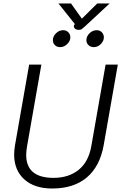

<svg xmlns="http://www.w3.org/2000/svg" viewBox="-20 -1070 695 1100"><path d="M61 -185Q61 -206 66 -238L147 -700H217L135 -232Q130 -202 130 -183Q130 -51 287 -51Q373 -51 430 -96.5Q487 -142 503 -232L585 -700H655L574 -238Q552 -116 477 -53Q402 10 279 10Q177 10 119 -42.5Q61 -95 61 -185ZM405 -927 409 -932 315 -1050H387L449 -963L537 -1050H608L467 -919Q454 -907 448 -903Q442 -899 432 -899Q414 -899 407 -908.5Q400 -918 405 -927ZM283 -840Q283 -862 301 -879.5Q319 -897 342 -897Q360 -897 371.5 -885Q383 -873 383 -856Q383 -835 365 -817.5Q347 -800 325 -800Q306 -800 294.5 -811.5Q283 -823 283 -840ZM475 -840Q475 -862 493 -879.5Q511 -897 534 -897Q552 -897 563.5 -885Q575 -873 575 -856Q575 -835 557.5 -817.5Q540 -800 518 -800Q499 -800 487 -811.5Q475 -823 475 -840Z"/></svg>

Font: Niramit Light
Style: Italic
Weight: 300
Italic angle: -10°
Designer: Katatrad Aksorn Co.,Ltd.
Foundry: Cadson Demak Co.,Ltd.
Version: Version 1.000; ttfautohint (v1.6)